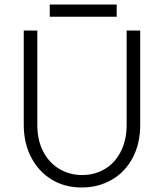

<svg xmlns="http://www.w3.org/2000/svg" viewBox="-20 -819 725 849"><path d="M85 -267V-684H145V-267Q145 -200 170.5 -150Q196 -100 241.5 -72.5Q287 -45 343 -45Q400 -45 445 -72.5Q490 -100 515 -150.5Q540 -201 540 -267V-684H600V-267Q600 -184 566.5 -121Q533 -58 474 -24Q415 10 341 10Q265 10 207 -26Q149 -62 117 -125Q85 -188 85 -267ZM200 -799H496V-745H200Z"/></svg>

Font: Bellota Text
Style: Regular
Weight: 400
Designer: Kemie Guaida
Foundry: Kemie Guaida
Version: Version 4.001